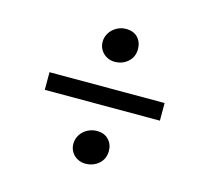

<svg xmlns="http://www.w3.org/2000/svg" viewBox="-82 -676 788 721"><g transform="rotate(15 312.0 -316.0)"><path d="M251 -510Q251 -529 261.2 -545Q271.5 -561 288.2 -570.2Q305 -579.5 323.5 -579.5Q354 -579.5 370.2 -561.8Q386.5 -544 386.5 -518Q386.5 -487 365.2 -468Q344 -449 313 -449Q297 -449 282.8 -456.8Q268.5 -464.5 259.8 -478.5Q251 -492.5 251 -510ZM88 -348H535.5V-279.5H88ZM317.5 -181Q347 -181 363.5 -163.2Q380 -145.5 380 -120Q380 -89 358.5 -70Q337 -51 306 -51Q290 -51 275.8 -58.5Q261.5 -66 252.8 -80Q244 -94 244 -111.5Q244 -131 254.2 -147Q264.5 -163 281.5 -172Q298.5 -181 317.5 -181Z"/></g></svg>

Font: Merriweather 12pt
Style: Regular
Weight: 400
Designer: Eben Sorkin
Foundry: Eben Sorkin
Version: Version 2.100